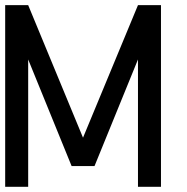

<svg xmlns="http://www.w3.org/2000/svg" viewBox="-20 -722 722 742"><path d="M88.9 -492.2V0H0V-702.1H88.9L300.8 -189.9L513.2 -702.1H602.1V0H513.2V-492.2L345.2 -80.1H256.8Z"/></svg>

Font: Favorite Color
Style: Regular
Weight: 400
Designer: Bryce Wilner
Version: Version 1.000;PS 1.0;hotconv 16.6.51;makeotf.lib2.5.65220 DE